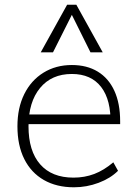

<svg xmlns="http://www.w3.org/2000/svg" viewBox="-20 -788 581 815"><path d="M481 -63Q449 -31 398.5 -12Q348 7 294 7Q220 7 166 -24Q112 -55 83 -113Q54 -171 54 -252Q54 -330 83 -388.5Q112 -447 164.5 -479.5Q217 -512 285 -512Q349 -512 395 -484Q441 -456 465.5 -402.5Q490 -349 490 -273V-261H91L90 -302H468L449 -261Q452 -363 409.5 -418.5Q367 -474 285 -474Q199 -474 150 -414.5Q101 -355 101 -252Q101 -147 150.5 -90.5Q200 -34 292 -34Q339 -34 380 -49.5Q421 -65 461 -99ZM205 -566H153L265 -768H304L416 -566H364L285 -725Z"/></svg>

Font: Muli ExtraLight
Style: Regular
Weight: 250
Designer: Vernon Adams
Foundry: Vernon Adams
Version: Version 2.100; ttfautohint (v1.8.1.43-b0c9)